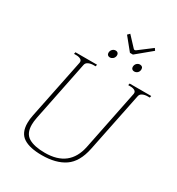

<svg xmlns="http://www.w3.org/2000/svg" viewBox="-229 -1133 1186 1286"><g transform="rotate(30 364.0 -490.5)"><path d="M382 -975 398 -991 468 -916Q473 -911 477 -911Q482 -911 489 -916L588 -991L599 -975L483 -879H460ZM335 -807Q335 -824 345.5 -834.5Q356 -845 370 -845Q382 -845 388.5 -837Q395 -829 393 -815Q390 -801 380 -793Q370 -785 358 -785Q348 -785 341.5 -791Q335 -797 335 -807ZM523 -807Q523 -824 533.5 -834.5Q544 -845 558 -845Q569 -845 575.5 -839Q582 -833 582 -822Q582 -805 571.5 -795Q561 -785 546 -785Q536 -785 529.5 -791Q523 -797 523 -807ZM100 -129Q100 -160 107 -192L201 -653Q204 -670 190.5 -678Q177 -686 156 -686H139L142 -700H309L306 -686H290Q268 -686 251 -678Q234 -670 231 -653L137 -189Q131 -158 131 -134Q131 -66 175 -40Q219 -14 301 -14Q489 -14 525 -189L619 -653Q622 -670 609 -678Q596 -686 574 -686H558L561 -700H728L725 -686H708Q687 -686 670 -678Q653 -670 650 -653L556 -192Q533 -81 466.5 -35.5Q400 10 290 10Q197 10 148.5 -21.5Q100 -53 100 -129Z"/></g></svg>

Font: Taviraj Thin
Style: Italic
Weight: 250
Italic angle: -12°
Designer: Katatrad Team
Foundry: CadsonDemak
Version: Version 1.001